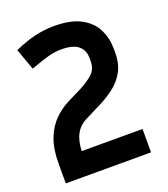

<svg xmlns="http://www.w3.org/2000/svg" viewBox="-128 -781 762 872"><g transform="rotate(-20 252.5 -345.0)"><path d="M452 0H40V-95Q40 -167 59 -215.5Q78 -264 110 -295.5Q142 -327 180 -346L248 -380Q287 -400 311.5 -422.5Q336 -445 336 -481V-499Q336 -536 310.5 -557.5Q285 -579 229 -579Q195 -579 160.5 -569Q126 -559 77 -541L40 -644Q96 -669 142.5 -679.5Q189 -690 233 -690Q314 -690 362.5 -664Q411 -638 432.5 -594.5Q454 -551 454 -499V-481Q454 -427 432.5 -389Q411 -351 376 -325Q341 -299 300 -279L232 -245Q195 -227 177.5 -195Q160 -163 158 -113H452Z"/></g></svg>

Font: Inria Sans
Style: Bold
Weight: 700
Designer: Black Foundry Team
Foundry: Black Foundry
Version: Version 1.2; ttfautohint (v1.8.3)